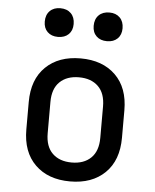

<svg xmlns="http://www.w3.org/2000/svg" viewBox="-55 -825 710 880"><g transform="rotate(5 300.0 -385.5)"><path d="M300 8Q199 8 139.5 -50Q80 -108 80 -212V-338Q80 -442 139.5 -500Q199 -558 300 -558Q401 -558 460.5 -500Q520 -442 520 -338V-212Q520 -108 460.5 -50Q401 8 300 8ZM300 -79Q356 -79 388.5 -110.5Q421 -142 421 -203V-347Q421 -408 388.5 -439.5Q356 -471 300 -471Q244 -471 211.5 -439.5Q179 -408 179 -347V-203Q179 -142 211.5 -110.5Q244 -79 300 -79ZM413 -647Q382 -647 364 -664.5Q346 -682 346 -712Q346 -743 364 -761Q382 -779 413 -779Q443 -779 461 -761Q479 -743 479 -712Q479 -682 461 -664.5Q443 -647 413 -647ZM187 -647Q157 -647 139 -664.5Q121 -682 121 -712Q121 -743 139 -761Q157 -779 187 -779Q218 -779 236 -761Q254 -743 254 -712Q254 -682 236 -664.5Q218 -647 187 -647Z"/></g></svg>

Font: JetBrainsMono NFM Medium
Style: Regular
Weight: 500
Monospace: yes
Designer: Philipp Nurullin, Konstantin Bulenkov
Foundry: JetBrains
Version: Version 2.304; ttfautohint (v1.8.4.7-5d5b);Nerd Fonts 3.3.0